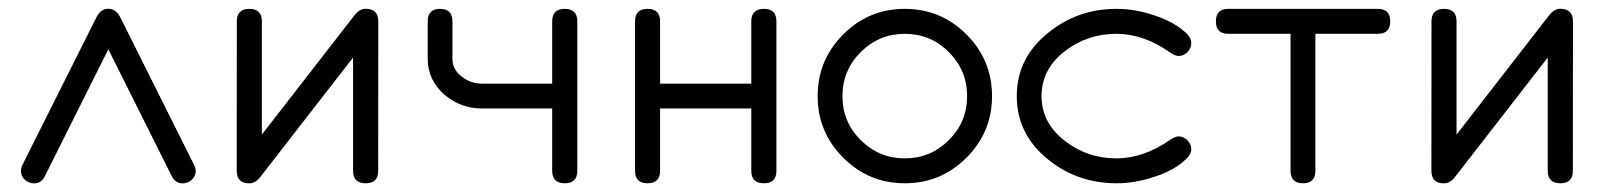

<svg xmlns="http://www.w3.org/2000/svg" viewBox="-20 -420 3690 440"><path d="M428.5 -27.8Q428.5 -16.1 419.3 -7.9Q410.2 0.2 398.7 0.2Q382.3 0.2 374 -15.6L228.3 -307.1L82.5 -15.6Q74.5 0.2 58.1 0.2Q46.1 0.2 37.1 -7.9Q28.1 -16.1 28.1 -27.8Q28.1 -34.7 31.2 -41.7L200.4 -379.2Q210.7 -399.9 228.3 -399.9Q245.8 -399.9 256.3 -379.2L425 -41.7Q428.5 -34.7 428.5 -27.8Z M846.9 -371.1 846.7 -28.6Q846.7 0 818.1 0Q789.1 0 789.1 -28.6V-288.1L576.9 -14.9Q565.2 0.2 551.5 0.2Q522.5 0.2 522.5 -28.6L522.7 -371.1Q522.7 -399.7 551.3 -399.7Q580.1 -399.7 580.1 -371.1V-111.6L792.2 -384.8Q804.2 -399.9 817.6 -399.9Q846.9 -399.9 846.9 -371.1Z M1303 -28.6Q1303 0 1274.4 0Q1245.4 0 1245.4 -28.6V-171.4H1085.2Q1035.4 -171.4 998.5 -203.1Q960.2 -236.6 960.2 -284.9V-371.1Q960.2 -399.7 988.5 -399.7Q1016.8 -399.7 1016.8 -371.1V-285.2Q1016.8 -260.3 1038.8 -243.9Q1059.1 -228.3 1085.2 -228.3H1245.4V-371.1Q1245.4 -399.7 1274.4 -399.7Q1303 -399.7 1303 -371.1Z M1759.3 -28.6Q1759.3 0 1730.7 0Q1701.7 0 1701.7 -28.6V-171.4H1492.7V-28.6Q1492.7 0 1463.9 0Q1435.3 0 1435.3 -28.6V-371.1Q1435.3 -399.7 1463.9 -399.7Q1492.7 -399.7 1492.7 -371.1V-228.3H1701.7V-371.1Q1701.7 -399.7 1730.7 -399.7Q1759.3 -399.7 1759.3 -371.1Z M2253.4 -199.7Q2253.4 -117.2 2194.8 -58.6Q2136.2 0 2053.5 0Q1970.9 0 1912.4 -58.6Q1853.8 -117.2 1853.8 -199.7Q1853.8 -282.5 1912.4 -341.1Q1970.9 -399.7 2053.5 -399.7Q2136.2 -399.7 2194.8 -341.1Q2253.4 -282.5 2253.4 -199.7ZM2196.3 -199.7Q2196.3 -258.8 2154.4 -300.7Q2112.5 -342.5 2053.5 -342.5Q1994.6 -342.5 1952.6 -300.7Q1910.6 -258.8 1910.6 -199.7Q1910.6 -140.6 1952.6 -98.9Q1994.6 -57.1 2053.5 -57.1Q2112.5 -57.1 2154.4 -98.9Q2196.3 -140.6 2196.3 -199.7Z M2710 -321.3Q2710 -309.8 2701.3 -300.8Q2692.6 -291.7 2681.2 -291.7Q2673.1 -291.7 2662.4 -299.1Q2601.1 -342.5 2538.8 -342.5Q2473.4 -342.5 2422.4 -304.4Q2366.9 -262.9 2366.9 -199.7Q2366.9 -136.7 2423.1 -95Q2473.4 -57.1 2538.8 -57.1Q2600.8 -57.1 2662.4 -100.1Q2672.9 -107.4 2680.9 -107.4Q2692.6 -107.4 2701.3 -98.4Q2710 -89.4 2710 -78.4Q2710 -66.9 2699.2 -56.6Q2672.9 -30 2624.8 -14.6Q2581.1 0 2538.8 0Q2449.5 0 2382.3 -54.2Q2310.1 -112.1 2310.1 -199.7Q2310.1 -287.4 2382.3 -345Q2449.5 -399.7 2538.8 -399.7Q2581.1 -399.7 2624.8 -385Q2673.1 -369.1 2700 -342.5Q2710 -332.3 2710 -321.3Z M3166 -371.1Q3166 -342.5 3137.5 -342.5H2994.4V-28.6Q2994.4 0 2966.1 0Q2937.5 0 2937.5 -28.6V-342.5H2794.9Q2766.4 -342.5 2766.4 -371.1Q2766.4 -399.7 2794.9 -399.7H3137.5Q3166 -399.7 3166 -371.1Z M3584.7 -371.1 3584.5 -28.6Q3584.5 0 3555.9 0Q3526.9 0 3526.9 -28.6V-288.1L3314.7 -14.9Q3303 0.2 3289.3 0.2Q3260.3 0.2 3260.3 -28.6L3260.5 -371.1Q3260.5 -399.7 3289.1 -399.7Q3317.9 -399.7 3317.9 -371.1V-111.6L3530 -384.8Q3542 -399.9 3555.4 -399.9Q3584.7 -399.9 3584.7 -371.1Z"/></svg>

Font: EnergyBar
Style: Regular
Weight: 400
Italic angle: -10°
Version: 1.0 2000-03-28